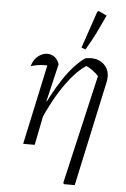

<svg xmlns="http://www.w3.org/2000/svg" viewBox="-62 -787 676 1027"><g transform="rotate(5 276.5 -273.5)"><path d="M317 189 456 -413 458 -390Q435 -414 417.5 -426Q400 -438 376 -449L395 -450Q338 -417 277.5 -332.5Q217 -248 165 -126L153 -154Q179 -215 206.5 -266.5Q234 -318 262 -360Q290 -402 318.5 -433Q347 -464 375 -484Q383 -486 391 -487Q399 -488 408 -488Q449 -488 476.5 -462.5Q504 -437 504 -397Q504 -392 503.5 -385.5Q503 -379 502 -373L379 196H321ZM85 0 184 -460 195 -429Q187 -429 179 -429Q171 -429 162 -429Q143 -429 125 -426Q107 -423 89 -417Q95 -441 108.5 -457.5Q122 -474 139 -482.5Q156 -491 173 -491Q193 -491 210 -479Q227 -467 237 -441L189 -238L194 -237L147 0ZM373 -532 351 -540 418 -737 425 -743 470 -722Q450 -678 426.5 -630Q403 -582 373 -532Z"/></g></svg>

Font: Piazzolla 8pt ExtraLight
Style: Italic
Weight: 250
Italic angle: -11.3°
Designer: Juan Pablo del Peral
Foundry: Huerta Tipografica
Version: Version 2.001